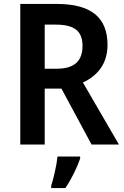

<svg xmlns="http://www.w3.org/2000/svg" viewBox="-20 -734 630 975"><path d="M268 -714H83V0H207V-284H292L445 0H584L401 -315C472 -348 526 -407 526 -506C526 -645 443 -714 268 -714ZM262 -609C356 -609 399 -578 399 -501C399 -424 358 -385 267 -385H207V-609ZM387 71V61H272C268 103 252 173 240 209V221H312C344 174 372 115 387 71Z"/></svg>

Font: Noto Sans Devanagari UI SemiCondensed SemiBold
Style: Regular
Weight: 600
Width: 4
Designer: Jelle Bosma - Monotype Design Team
Foundry: Monotype Imaging Inc.
Version: Version 2.004